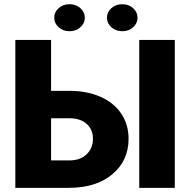

<svg xmlns="http://www.w3.org/2000/svg" viewBox="-20 -903 912 923"><path d="M225.6 -466.3H314Q398.4 -466.3 463.4 -437.5Q528.3 -408.7 563.2 -356.2Q598.1 -303.7 598.1 -235.8Q598.1 -130.9 520.3 -65.4Q442.4 0 311 0H53.7V-710.9H225.6ZM225.6 -334.5V-131.8H313.5Q365.7 -131.8 396.2 -161.1Q426.8 -190.4 426.8 -236.8Q426.8 -280.8 396.5 -307.6Q366.2 -334.5 312.5 -334.5ZM820.3 0H649.4V-710.9H820.3ZM314.5 -882.8Q345.2 -882.8 366.5 -863.8Q387.7 -844.7 387.7 -817.9Q387.7 -791 366.5 -772Q345.2 -752.9 314.5 -752.9Q283.2 -752.9 262 -772Q240.7 -791 240.7 -817.9Q240.7 -844.7 262 -863.8Q283.2 -882.8 314.5 -882.8ZM567.9 -882.8Q598.6 -882.8 619.9 -863.8Q641.1 -844.7 641.1 -817.9Q641.1 -791 619.9 -772Q598.6 -752.9 567.9 -752.9Q536.6 -752.9 515.4 -772Q494.1 -791 494.1 -817.9Q494.1 -844.7 515.4 -863.8Q536.6 -882.8 567.9 -882.8Z"/></svg>

Font: Roboto
Style: Regular
Weight: 900
Designer: Google
Version: Version 2.001171; 2014